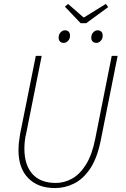

<svg xmlns="http://www.w3.org/2000/svg" viewBox="-20 -944 640 976"><path d="M260 12Q173 12 123.5 -38.5Q74 -89 74 -180Q74 -200 76 -219Q78 -238 82 -262L162 -660H192L114 -270Q108 -246 106 -226Q104 -206 104 -188Q104 -106 144.5 -60Q185 -14 264 -14Q307 -14 346.5 -36Q386 -58 417 -107.5Q448 -157 464 -238L548 -660H578L492 -230Q474 -140 438.5 -87Q403 -34 356.5 -11Q310 12 260 12ZM304 -726Q292 -726 285 -733Q278 -740 278 -752Q278 -769 288 -779.5Q298 -790 310 -790Q322 -790 329 -783Q336 -776 336 -762Q336 -747 326 -736.5Q316 -726 304 -726ZM470 -726Q458 -726 451 -733Q444 -740 444 -752Q444 -769 454 -779.5Q464 -790 476 -790Q488 -790 495 -783Q502 -776 502 -762Q502 -747 492 -736.5Q482 -726 470 -726ZM390 -826 310 -910 326 -924 404 -856H408L518 -924L530 -908L418 -826Z"/></svg>

Font: SourceCodeVF
Style: Italic
Weight: 200
Italic angle: -11°
Monospace: yes
Designer: Paul D. Hunt, Teo Tuominen
Foundry: Adobe
Version: Version 1.026;hotconv 1.1.0;makeotfexe 2.6.0